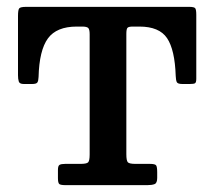

<svg xmlns="http://www.w3.org/2000/svg" viewBox="-20 -540 625 560"><path d="M149 -20.5V-44.5Q149 -56.5 153.8 -59.2Q158.5 -62 170 -62H214.5Q232.5 -62 237 -66.5Q241.5 -71 241.5 -89.5V-440Q241.5 -454 237.5 -458.2Q233.5 -462.5 219.5 -462.5H204Q145 -462.5 119.8 -428Q94.5 -393.5 92.5 -315.5Q92 -304 89 -299.5Q86 -295 73.5 -295H49.5Q37 -295 34.8 -302.2Q32.5 -309.5 32.5 -320.5V-493.5Q32.5 -511 36 -515.5Q39.5 -520 56.5 -520H531.5Q546.5 -520 549.5 -515.8Q552.5 -511.5 552.5 -496.5V-310.5Q552.5 -299.5 548.8 -297.2Q545 -295 533.5 -295H512Q498 -295 495.5 -300.8Q493 -306.5 492.5 -318.5Q490 -395 467.2 -428.8Q444.5 -462.5 386.5 -462.5H367.5Q354.5 -462.5 351.5 -458.5Q348.5 -454.5 348.5 -441V-90.5Q348.5 -71.5 352.8 -66.8Q357 -62 375.5 -62H417.5Q432.5 -62 435.5 -57.5Q438.5 -53 438.5 -37.5V-21Q438.5 -6 430.8 -3Q423 0 409.5 0H172Q157 0 153 -3.2Q149 -6.5 149 -20.5Z"/></svg>

Font: Besley* Medium
Style: Regular
Weight: 500
Designer: Owen Earl
Foundry: indestructible type*
Version: Version 3.000; ttfautohint (v1.8.3)